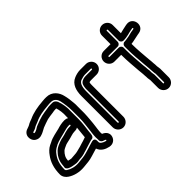

<svg xmlns="http://www.w3.org/2000/svg" viewBox="-85 -1008 1415 1415"><g transform="rotate(-45 622.5 -301.0)"><path d="M358 -235C355 -206 353 -185 350 -155L349 -144C339 -141 328 -137 320 -134C307 -130 291 -126 274 -120L258 -116C245 -113 225 -106 206 -106C189 -106 172 -102 167 -103C156 -106 148 -106 139 -109C141 -141 153 -160 173 -180C179 -186 197 -195 214 -202C220 -205 230 -206 245 -210C278 -216 301 -228 327 -228H333C342 -228 351 -231 358 -235ZM361 -331C353 -336 343 -339 333 -339H327C302 -339 273 -332 255 -326C223 -317 183 -313 147 -293L128 -284C105 -273 85 -253 71 -232C43 -195 25 -145 25 -80C25 -56 40 -35 59 -23C90 -2 137 12 188 7C221 4 255 2 288 -9L321 -19C330 -21 340 -24 348 -27C361 11 395 27 428 34C462 41 488 21 495 -6C498 -17 498 -27 494 -37C486 -58 468 -67 456 -72C456 -77 455 -82 455 -88C455 -92 455 -97 456 -101L458 -121L461 -143C464 -167 466 -181 468 -209C469 -229 472 -248 472 -272V-345C473 -355 472 -367 471 -380C469 -409 465 -438 458 -465C449 -507 416 -554 357 -554H339C331 -554 324 -553 314 -552C263 -548 210 -539 166 -518C153 -513 136 -508 121 -498C118 -496 105 -491 96 -488C42 -473 44 -408 81 -386C112 -367 143 -385 156 -391C174 -399 178 -404 186 -407C208 -415 227 -423 251 -430C267 -434 288 -436 309 -439L326 -442C331 -442 338 -443 341 -443H350C358 -420 364 -380 361 -350V-348ZM406 -65V-55C406 -39 421 -29 434 -27C442 -24 446 -21 447 -20C447 -17 444 -13 440 -14C416 -20 395 -33 395 -47V-60C395 -64 396 -92 364 -84C339 -78 326 -72 308 -67L274 -57C249 -49 219 -46 184 -43C146 -39 109 -50 87 -65C77 -71 75 -76 75 -81C75 -137 89 -173 112 -203C122 -217 136 -231 150 -238L170 -249C194 -261 227 -266 269 -278C283 -283 312 -289 327 -289H333C335 -289 338 -287 338 -284C338 -281 335 -278 333 -278H327C286 -278 259 -263 235 -259C224 -257 211 -255 194 -248C179 -241 155 -234 137 -216C114 -193 93 -163 89 -119C88 -107 87 -101 87 -100C76 -66 130 -58 156 -54C178 -49 197 -55 207 -56C230 -56 254 -61 272 -68L287 -72C288 -72 289 -73 290 -73C309 -80 334 -86 354 -93L364 -96C365 -96 366 -97 367 -97C388 -95 396 -111 398 -129L400 -151C404 -189 411 -227 411 -272V-347C414 -388 407 -434 394 -467C389 -479 378 -493 357 -493H341C335 -493 327 -493 319 -492L301 -489C280 -486 259 -483 238 -478C213 -472 191 -463 170 -455C152 -449 144 -441 136 -437C118 -428 110 -427 107 -429C103 -431 105 -439 107 -439C119 -442 133 -447 148 -457C156 -462 173 -466 187 -473C220 -490 269 -498 319 -502C327 -503 335 -504 339 -504H357C385 -504 404 -484 410 -454C416 -425 422 -385 422 -346V-272C422 -231 415 -189 411 -149L408 -127L406 -107C405 -100 405 -94 405 -87C405 -79 406 -71 406 -65Z M607 -50C607 -47 605 -44 602 -44C599 -44 596 -47 596 -50V-376C596 -425 608 -451 630 -460C640 -464 664 -470 676 -470H737C740 -470 743 -467 743 -464C743 -461 740 -459 737 -459H675C658 -459 637 -456 622 -441C611 -430 608 -404 608 -401C606 -391 607 -387 607 -376ZM657 -50V-376C657 -394 657 -393 660 -406C665 -408 672 -409 675 -409H737C767 -409 793 -433 793 -464C793 -495 767 -520 737 -520H676C653 -520 628 -513 612 -506C560 -485 546 -430 546 -376V-50C546 -20 571 6 602 6C633 6 657 -20 657 -50Z M1045 -138C1045 -124 1048 -111 1049 -106V-19C1049 -16 1046 -13 1043 -13C1040 -13 1038 -16 1038 -19V-104V-108L1036 -120C1035 -126 1034 -132 1034 -137C1036 -157 1032 -165 1032 -169C1032 -187 1029 -201 1028 -213C1024 -273 1018 -321 1018 -382V-409C1018 -424 1004 -434 993 -434H897C895 -434 892 -436 892 -439C892 -442 895 -445 897 -445H993C1008 -445 1018 -459 1018 -470V-584C1018 -586 1020 -589 1023 -589C1026 -589 1029 -586 1029 -584V-471C1029 -456 1043 -446 1054 -446C1096 -446 1125 -459 1152 -463L1164 -465C1168 -466 1168 -465 1169 -461C1170 -457 1169 -456 1165 -455L1154 -453C1133 -451 1116 -444 1104 -442C1089 -440 1069 -435 1054 -435C1039 -435 1029 -421 1029 -410V-382C1029 -320 1035 -268 1039 -214C1040 -195 1043 -182 1043 -170C1043 -152 1045 -146 1045 -138ZM984 -139C984 -130 984 -121 986 -112L988 -102V-19C988 11 1013 37 1044 37C1075 37 1099 11 1099 -19V-108C1099 -119 1095 -131 1095 -137C1096 -151 1093 -165 1093 -170C1093 -188 1090 -203 1089 -218C1085 -274 1079 -324 1079 -382V-387C1106 -390 1141 -400 1161 -403L1173 -405C1246 -417 1227 -526 1156 -515L1144 -513C1119 -509 1099 -502 1079 -498V-584C1079 -615 1053 -639 1023 -639C993 -639 968 -615 968 -584V-495H897C866 -495 842 -470 842 -440C842 -410 866 -384 897 -384H968V-382C968 -317 974 -267 978 -209C979 -192 982 -179 982 -169C982 -147 984 -148 984 -139Z"/></g></svg>

Font: Blanket
Style: Outline
Weight: 400
Foundry: Cannot Into Space Fonts
Version: Version 0.9